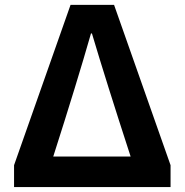

<svg xmlns="http://www.w3.org/2000/svg" viewBox="-20 -760 750 780"><path d="M37.1 0V-88.9L266.6 -740.2H443.4L672.9 -88.9V0ZM196.3 -124H510.7Q412.1 -426.8 353.5 -624H349.6Q292 -422.9 196.3 -124Z"/></svg>

Font: Bpmf Zihi Sans Bold
Style: Bold
Weight: 700
Foundry: But Ko
Version: Version 1.320